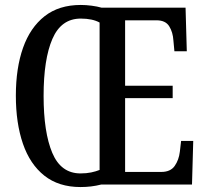

<svg xmlns="http://www.w3.org/2000/svg" viewBox="-20 -745 830 775"><path d="M305 10Q217 10 159 -36Q101 -82 72.5 -165Q44 -248 44 -359Q44 -470 73 -552Q102 -634 160 -679.5Q218 -725 306 -725Q327 -725 350 -722Q373 -719 390 -714H729L734 -538H684L680 -581Q678 -615 663 -639Q648 -663 612 -663H485V-399H677V-349H485V-51H631Q668 -51 685 -75Q702 -99 706 -133L711 -176H760L755 0H388Q349 10 305 10ZM305 -45Q329 -45 348 -49Q367 -53 382 -59V-654Q353 -670 306 -670Q227 -670 191.5 -588Q156 -506 156 -358Q156 -211 191 -128Q226 -45 305 -45Z"/></svg>

Font: Noto Serif Myanmar ExtraCondensed Medium
Style: Regular
Weight: 500
Width: 2
Designer: Ben Mitchell and the Monotype Design Team
Foundry: Monotype Imaging Inc.
Version: Version 2.106; ttfautohint (v1.8.4.7-5d5b)